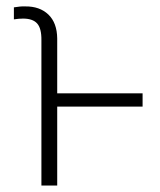

<svg xmlns="http://www.w3.org/2000/svg" viewBox="-20 -573 494 593"><path d="M156.7 0H107.9V-448.7Q108.4 -485.4 94.7 -500.5Q81.1 -515.6 51.3 -515.6Q38.1 -515.6 22.9 -513.2V-550.3Q31.7 -551.8 41 -552.7Q50.3 -553.7 58.1 -553.2Q102.5 -553.7 129.4 -528.1Q156.2 -502.4 156.7 -454.1V-284.7H420.4V-243.7H156.7Z"/></svg>

Font: Inter Display Extra Light
Style: Regular
Weight: 200
Designer: Rasmus Andersson
Foundry: rsms
Version: Version 4.000;git-4fc901f